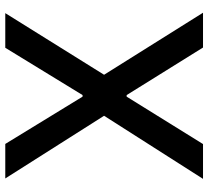

<svg xmlns="http://www.w3.org/2000/svg" viewBox="-50 -716 767 706"><g transform="rotate(-90 333.0 -363.5)"><path d="M156.2 -727.1 330.1 -442.9H335.9L509.8 -727.1H637.2L410.6 -363.8L638.7 0H510.7L335.9 -280.8H330.1L155.8 0H27.8L259.8 -363.8L29.3 -727.1Z"/></g></svg>

Font: Interop Med
Style: Regular
Weight: 500
Designer: Rasmus Andersson, Google, Jang Haemin
Foundry: jhaemin
Version: Version 1.007